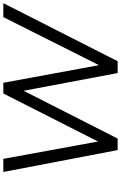

<svg xmlns="http://www.w3.org/2000/svg" viewBox="199 -944 745 1184"><g transform="rotate(-90 572.0 -352.5)"><path d="M238 0 103 -705H184L300 -70H265L587 -705H653L770 -70H739L1058 -705H1144L786 0H713L598 -610H619L309 0Z"/></g></svg>

Font: Nunito Sans 12pt
Style: Italic
Weight: 400
Italic angle: -9°
Designer: Vernon Adams
Foundry: Vernon Adams
Version: Version 3.101;gftools[0.9.27]